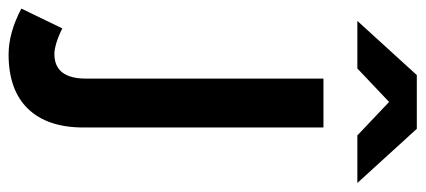

<svg xmlns="http://www.w3.org/2000/svg" viewBox="-344 -466 967 436"><g transform="rotate(90 139.0 -248.5)"><path d="M45 215Q-4 215 -59 186L-14 93Q4 102 19 106.5Q34 111 44 111Q100 111 100 39V-500H211V45Q211 127 168.5 171Q126 215 45 215ZM229 -577 93 -706V-712H214L337 -577ZM-31 -577 92 -712H213V-706L77 -577Z"/></g></svg>

Font: Figtree Light SemiBold
Style: Regular
Weight: 600
Version: Version 2.002